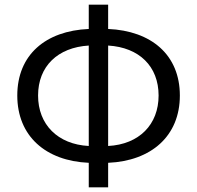

<svg xmlns="http://www.w3.org/2000/svg" viewBox="-20 -778 843 822"><path d="M443 -583C576 -575 659 -494 659 -369C659 -245 576 -160 443 -153ZM360 -153C227 -160 143 -245 143 -369C143 -494 227 -575 360 -583ZM443 -758H360V-654C175 -646 54 -543 54 -369C54 -196 175 -89 360 -81V24H443V-81C628 -89 750 -196 750 -369C750 -543 628 -646 443 -654Z"/></svg>

Font: Noto Sans CJK KR Regular
Style: Regular
Weight: 400
Designer: Ryoko NISHIZUKA (kana & ideographs); Paul D. Hunt (Latin, Greek & Cyrillic); Wenlong ZHANG (bopomofo); Sandoll Communica
Foundry: Adobe Systems Incorporated
Version: Version 1.004;PS 1.004;hotconv 1.0.82;makeotf.lib2.5.63406